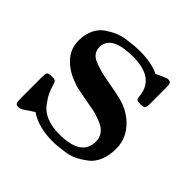

<svg xmlns="http://www.w3.org/2000/svg" viewBox="-124 -574 701 701"><g transform="rotate(45 226.5 -223.5)"><path d="M38.1 -22V-130.9Q38.1 -149.9 41.5 -155Q44.9 -160.2 62 -160.2Q74.2 -160.2 78.6 -158Q83 -155.8 85.9 -146Q91.8 -125 99.4 -108.9Q106.9 -92.8 122.6 -72.3Q138.2 -51.8 165.5 -40.8Q192.9 -29.8 230 -29.8Q343.8 -29.8 344.2 -105Q344.2 -126 333 -140.9Q321.8 -155.8 300.8 -164.3Q279.8 -172.9 266.4 -176.5Q252.9 -180.2 232.9 -183.1Q184.1 -191.9 165 -196Q146 -200.2 121.6 -210.7Q97.2 -221.2 78.1 -237.8Q38.1 -272 38.1 -321.8Q38.1 -352.5 49.1 -376.7Q60.1 -400.9 79.6 -414.6Q99.1 -428.2 118.2 -436.5Q137.2 -444.8 161.6 -448Q186 -451.2 197.5 -452.1Q209 -453.1 222.2 -453.1Q285.2 -453.1 323.2 -434.1Q362.3 -453.1 368.2 -453.1Q380.4 -453.1 383.3 -447.5Q386.2 -441.9 386.2 -424.8V-345.2Q386.2 -326.2 382.6 -321.5Q378.9 -316.9 361.8 -316.9Q346.7 -316.9 343.3 -321Q339.8 -325.2 338.9 -336.9Q331.1 -420.9 221.2 -420.9Q109.4 -420.9 108.9 -358.9Q108.9 -341.8 118.4 -329.8Q127.9 -317.9 147.5 -311Q167 -304.2 178 -301Q189 -297.9 210.9 -293.9Q275.9 -282.7 304.4 -274.4Q333 -266.1 359.9 -246.1Q415 -202.1 415 -140.1Q415 -105 404.1 -78.4Q393.1 -51.8 373.5 -36.9Q354 -22 335 -12.5Q315.9 -2.9 291 0.5Q266.1 3.9 255.1 4.9Q244.1 5.9 230 5.9Q158.2 5.9 111.8 -25.9L85.9 -8.8Q64.9 6.3 56.2 5.9Q43.9 5.9 41 0Q38.1 -5.9 38.1 -22Z"/></g></svg>

Font: CMU Serif
Style: Bold
Weight: 700
Version: Version 0.7.0